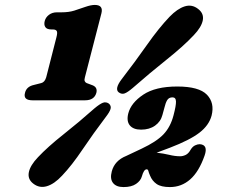

<svg xmlns="http://www.w3.org/2000/svg" viewBox="-20 -740 916 779"><path d="M189 -620.5Q170 -620.5 163.8 -630.2Q157.5 -640 161.5 -655Q165.5 -670 178.8 -680Q192 -690 211 -690H229Q259.5 -690 281.5 -697Q303.5 -704 326 -712Q349 -720 364.5 -720Q400 -720 391.5 -686L324.5 -426.5Q321.5 -416 323.8 -410.8Q326 -405.5 331.5 -403L351.5 -395.5Q377 -387.5 371 -363.5Q362.5 -333 325 -333H112Q73 -333 81.5 -363.5Q87.5 -389 118 -395.5L147.5 -403Q161.5 -406.5 167.5 -426.5L209 -589Q214 -608 210.2 -614.2Q206.5 -620.5 194 -620.5ZM519 -383.5Q498 -365.5 485.8 -361Q473.5 -356.5 461.5 -365.5Q444 -379.5 473.5 -418.5Q527.5 -488.5 576 -557.5Q624.5 -626.5 668 -672Q699.5 -704.5 729 -714Q758.5 -723.5 783.5 -704Q808 -685.5 802.8 -657.8Q797.5 -630 766 -597Q723 -551.5 655.2 -497.5Q587.5 -443.5 519 -383.5ZM363.5 -300.5Q384.5 -318 397.2 -323Q410 -328 422 -319.5Q432 -310.5 428.5 -298Q425 -285.5 409 -265Q359 -199 315.2 -134Q271.5 -69 232 -27.5Q200.5 6.5 170.2 15.5Q140 24.5 115 5Q91.5 -13 97 -41Q102.5 -69 134 -102Q173.5 -144 237.2 -194.5Q301 -245 363.5 -300.5ZM433.5 -44.5Q445 -88.5 492.5 -107.5L555 -137Q615.5 -165.5 643.8 -195.5Q672 -225.5 684 -272Q694.5 -311.5 694 -328.2Q693.5 -345 680 -345Q665 -345 658.2 -333.5Q651.5 -322 647.5 -304.5L639 -273.5Q632 -246.5 609 -230.2Q586 -214 552.5 -214Q521 -214 506.8 -231.2Q492.5 -248.5 500.5 -280Q511.5 -322.5 561 -355.8Q610.5 -389 699 -389Q787.5 -389 819.5 -355.8Q851.5 -322.5 838.5 -271Q828 -231.5 789 -201.5Q750 -171.5 669 -140.5L615.5 -120.5Q643 -117.5 666.5 -111.8Q690 -106 711 -106Q722 -106 733.5 -111.5Q745 -117 754 -133.5Q761.5 -145.5 771.5 -150.2Q781.5 -155 790.5 -155Q825.5 -152.5 810 -108.5Q787 -43 751.5 -12Q716 19 669.5 19Q633.5 19 615.5 6.5Q597.5 -6 589 -27Q583.5 -39.5 582 -46.2Q580.5 -53 575 -53Q563.5 -53 555.5 -24Q550.5 -6.5 532 6.2Q513.5 19 481 19Q451.5 19 438.5 2.2Q425.5 -14.5 433.5 -44.5Z"/></svg>

Font: Fraunces 72pt SuperSoft Black
Style: Italic
Weight: 900
Italic angle: -16°
Version: Version 1.000;[b76b70a41]